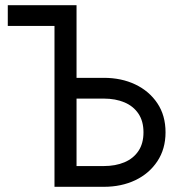

<svg xmlns="http://www.w3.org/2000/svg" viewBox="-20 -720 698 740"><path d="M237 -340H380Q425 -340 459.5 -325.5Q494 -311 513.5 -282Q533 -253 533 -210Q533 -167 513.5 -138Q494 -109 459.5 -94.5Q425 -80 380 -80H237V0H380Q448 0 501.5 -25.5Q555 -51 586.5 -98.5Q618 -146 618 -210Q618 -275 586.5 -322Q555 -369 501.5 -394.5Q448 -420 380 -420H237ZM190 -620V0H275V-700H10V-620Z"/></svg>

Font: Glinicke Jost Regular
Style: Regular
Weight: 400
Version: Version 3.710